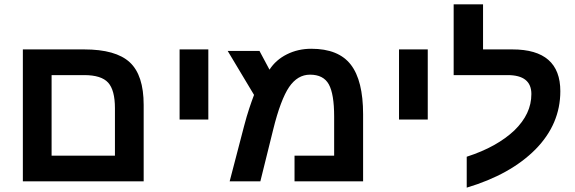

<svg xmlns="http://www.w3.org/2000/svg" viewBox="-20 -833 2642 882"><path d="M640 0H85V-606H366.8Q512 -606 576 -546.9Q640 -487.8 640 -351ZM217 -488V-118H508V-336Q508 -419 476.7 -453.5Q445.3 -488 367 -488Z M805 -284V-606H937V-284Z M1410 -609Q1535 -609 1591.5 -536Q1648 -463 1648 -308V0H1333V-118H1515V-298Q1515 -401 1490.5 -445.5Q1466 -490 1404 -490Q1347 -490 1308 -433Q1289 -405 1270.5 -356Q1252 -307 1235 -238L1176 0H1035L1101 -253Q1113 -299 1125 -335Q1137 -371 1147 -397L1026 -599H1172L1218 -513Q1247 -558 1298 -583.5Q1349 -609 1410 -609Z M1813 -284V-606H1945V-284Z M2124 29V-113Q2195 -136 2249.5 -166.5Q2304 -197 2343 -234Q2382 -272 2401.5 -313.5Q2421 -355 2421 -401Q2421 -488 2312 -488H2064V-813H2199V-606H2334Q2554 -606 2554 -414Q2554 -263 2440 -147Q2325 -31 2124 29Z"/></svg>

Font: Noto Sans Hebrew Droid
Style: Regular
Weight: 400
Designer: Monotype Design Team
Foundry: Monotype Imaging Inc.
Version: Version 1.100